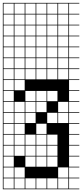

<svg xmlns="http://www.w3.org/2000/svg" viewBox="-20 -1025 578 1352"><path d="M0 307.7V-1004.8H538.5V-1000H466.3V-927.9H538.5V-923.1H466.3V-851H538.5V-846.2H466.3V-774H538.5V-769.2H466.3V-697.1H538.5V-692.3H466.3V-620.2H538.5V-615.4H466.3V-543.3H538.5V-538.5H466.3V-466.3H538.5V-461.5H466.3V-389.4H538.5V-384.6H466.3V-312.5H538.5V-307.7H466.3V-235.6H538.5V-230.8H466.3V-158.7H538.5V-153.8H466.3V-81.7H538.5V-76.9H466.3V-4.8H538.5V0H466.3V72.1H538.5V76.9H466.3V149H538.5V153.8H466.3V226H538.5V230.8H466.3V302.9H538.5V307.7ZM389.4 -927.9H461.5V-1000H389.4ZM158.7 -927.9H230.8V-1000H158.7ZM235.6 -927.9H307.7V-1000H235.6ZM81.7 -927.9H153.8V-1000H81.7ZM4.8 -927.9H76.9V-1000H4.8ZM312.5 -927.9H384.6V-1000H312.5ZM158.7 -851H230.8V-923.1H158.7ZM389.4 -851H461.5V-923.1H389.4ZM235.6 -851H307.7V-923.1H235.6ZM81.7 -851H153.8V-923.1H81.7ZM4.8 -851H76.9V-923.1H4.8ZM312.5 -851H384.6V-923.1H312.5ZM389.4 -774H461.5V-846.2H389.4ZM158.7 -774H230.8V-846.2H158.7ZM235.6 -774H307.7V-846.2H235.6ZM81.7 -774H153.8V-846.2H81.7ZM312.5 -774H384.6V-846.2H312.5ZM4.8 -774H76.9V-846.2H4.8ZM4.8 -697.1H76.9V-769.2H4.8ZM312.5 -697.1H384.6V-769.2H312.5ZM158.7 -697.1H230.8V-769.2H158.7ZM81.7 -697.1H153.8V-769.2H81.7ZM235.6 -697.1H307.7V-769.2H235.6ZM389.4 -697.1H461.5V-769.2H389.4ZM312.5 -620.2H384.6V-692.3H312.5ZM81.7 -620.2H153.8V-692.3H81.7ZM4.8 -620.2H76.9V-692.3H4.8ZM235.6 -620.2H307.7V-692.3H235.6ZM158.7 -620.2H230.8V-692.3H158.7ZM389.4 -620.2H461.5V-692.3H389.4ZM81.7 -543.3H153.8V-615.4H81.7ZM4.8 -543.3H76.9V-615.4H4.8ZM389.4 -543.3H461.5V-615.4H389.4ZM235.6 -543.3H307.7V-615.4H235.6ZM158.7 -543.3H230.8V-615.4H158.7ZM312.5 -543.3H384.6V-615.4H312.5ZM312.5 -466.3H384.6V-538.5H312.5ZM81.7 -466.3H153.8V-538.5H81.7ZM4.8 -466.3H76.9V-538.5H4.8ZM389.4 -466.3H461.5V-538.5H389.4ZM235.6 -466.3H307.7V-538.5H235.6ZM158.7 -466.3H230.8V-538.5H158.7ZM81.7 -389.4H153.8V-461.5H81.7ZM4.8 -389.4H76.9V-461.5H4.8ZM76.9 -384.6H4.8V-312.5H76.9ZM312.5 -312.5H384.6V-384.6H312.5ZM235.6 -312.5H307.7V-384.6H235.6ZM158.7 -312.5H230.8V-384.6H158.7ZM235.6 -235.6H307.7V-307.7H235.6ZM158.7 -235.6H230.8V-307.7H158.7ZM4.8 -235.6H76.9V-307.7H4.8ZM389.4 -235.6H461.5V-307.7H389.4ZM81.7 -235.6H153.8V-307.7H81.7ZM158.7 -158.7H230.8V-230.8H158.7ZM4.8 -158.7H76.9V-230.8H4.8ZM312.5 -158.7H384.6V-230.8H312.5ZM81.7 -158.7H153.8V-230.8H81.7ZM389.4 -158.7H461.5V-230.8H389.4ZM235.6 -81.7H307.7V-153.8H235.6ZM4.8 -81.7H76.9V-153.8H4.8ZM81.7 -81.7H153.8V-153.8H81.7ZM235.6 -4.8H307.7V-76.9H235.6ZM158.7 -4.8H230.8V-76.9H158.7ZM4.8 -4.8H76.9V-76.9H4.8ZM312.5 -4.8H384.6V-76.9H312.5ZM81.7 -4.8H153.8V-76.9H81.7ZM4.8 72.1H76.9V0H4.8ZM235.6 72.1H307.7V0H235.6ZM158.7 72.1H230.8V0H158.7ZM312.5 72.1H384.6V0H312.5ZM81.7 72.1H153.8V0H81.7ZM4.8 149H76.9V76.9H4.8ZM312.5 149H384.6V76.9H312.5ZM158.7 149H230.8V76.9H158.7ZM235.6 149H307.7V76.9H235.6ZM389.4 226H461.5V153.8H389.4ZM81.7 226H153.8V153.8H81.7ZM4.8 226H76.9V153.8H4.8ZM389.4 302.9H461.5V230.8H389.4ZM81.7 302.9H153.8V230.8H81.7ZM312.5 302.9H384.6V230.8H312.5ZM158.7 302.9H230.8V230.8H158.7ZM4.8 302.9H76.9V230.8H4.8ZM235.6 302.9H307.7V230.8H235.6Z"/></svg>

Font: Jacquarda Bastarda 9 Charted
Style: Regular
Weight: 400
Designer: Sarah Cadigan-Fried
Version: Version 1.000; ttfautohint (v1.8.4.7-5d5b)